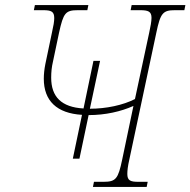

<svg xmlns="http://www.w3.org/2000/svg" viewBox="-20 -734 748 754"><path d="M266 -111H292L328 -282C394 -282 455 -296 504 -318L460 -108C444 -31 435 -20 386 -20H349L345 0H556L560 -20H523C492 -20 480 -25 480 -51C480 -64 482 -82 488 -108L594 -606C610 -683 620 -694 667 -694H704L708 -714H497L493 -694H530C562 -694 575 -689 575 -664C575 -651 571 -628 566 -606L510 -345C463 -321 397 -307 333 -307L373 -495H347L308 -308C221 -313 181 -354 181 -429C181 -451 183 -471 188 -492L212 -606C229 -683 237 -694 286 -694H323L327 -714H117L113 -694H149C181 -694 193 -689 193 -663C193 -650 190 -632 184 -606L158 -482C154 -462 152 -442 152 -425C152 -338 203 -289 302 -283Z"/></svg>

Font: Noto Serif SemiCondensed Thin
Style: Italic
Weight: 100
Width: 4
Italic angle: -12°
Designer: Monotype Design Team
Foundry: Monotype Imaging Inc.
Version: Version 2.013